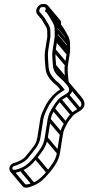

<svg xmlns="http://www.w3.org/2000/svg" viewBox="-20 -708 439 931"><path d="M195 -688.5H187C163.2 -688.5 145.7 -654.4 161.3 -638.2L173.6 -623.5C178.8 -618.1 182.8 -612.7 186.9 -605.5L201.1 -581.6C207 -571.6 208.9 -567.4 208.9 -557.8L209.3 -529.4L199.1 -465C194.1 -433.5 198.7 -402.7 200.6 -378.4C203.3 -343.1 221.7 -324.3 241.5 -304.1L254 -294.1C257.7 -291.1 261.4 -286.4 264.5 -282.7L271.6 -274.2C252.3 -261.8 237.7 -248.7 224.1 -230.9C216.5 -220.6 205.9 -208.3 199.4 -193.1C190.4 -173.6 179.1 -155.2 174.8 -128L160.5 -38C158.3 -23.8 150.6 -8.3 143.4 1.1C130.7 17.8 116.7 36.2 102.6 52.5C90.8 65.2 75.2 72.6 56.4 79.7C43.6 81.7 24.3 90.5 25.5 111.6C27.2 143.3 68.4 126.9 83.7 120.9C115.3 108.6 139.7 85.3 158.9 60C179.1 33.3 204.5 6.4 211.5 -38L225.8 -128C229 -148.5 235.8 -159.4 245.2 -177.5C253.1 -192.5 262.9 -205.5 275.7 -219.4C282.8 -227.1 298.2 -235 309.4 -241.8C352.4 -268.4 319.1 -303.5 306.7 -318.3C286.3 -342.6 255.5 -354.1 252.2 -390.7C250.8 -413.3 246.3 -440.6 250.2 -465L258.5 -518C259.5 -524.3 260.2 -530.6 260.5 -536.8L260.5 -537.1L260.1 -566.3C259.8 -586 255.6 -596.3 246.9 -611.4C237.9 -627.2 227.8 -646.1 215.9 -660.3C215.9 -660.3 216.3 -661.6 216.5 -663C218.8 -677.6 209.6 -688.5 195 -688.5ZM201.5 -663C201.2 -661.1 198.6 -655.3 197.7 -653C199.5 -651.9 202 -650.8 203.6 -649.6C215.2 -635.7 224.2 -618.6 233.4 -602.6C241.8 -587.9 244.6 -581.2 244.9 -563.7L245.3 -534.7C245.4 -529.2 244.4 -523.6 243.5 -518L235.2 -465C230.8 -437.3 235.6 -409 237 -387.3C240.7 -346.9 274.2 -331.8 294.4 -307.7C305.1 -295 330.4 -273.1 302.9 -254.1C291.6 -246.3 276.5 -239.9 265.5 -228.8C252.6 -215.2 241.8 -199.5 232.1 -183C223.7 -168 214.5 -151.5 210.8 -128L196.5 -38C190.4 0.4 168 24.2 147.3 52.2C127.7 75.9 106.9 96.6 80.2 107.1C65.3 112.9 46.6 118.8 42.3 113.8C34.5 104.5 44.9 96.1 58 94.3C77.8 86.6 97.5 78.4 113.2 61.6C128 44.3 141.8 25.8 155 8.8C163.8 -3.2 172.7 -20.2 175.5 -38L189.8 -128C193.6 -152.1 203.5 -167.5 213.1 -188.9C218.5 -200.8 227.3 -211.4 236 -223.4C247.4 -239.2 258.4 -249.9 273.2 -258.8C280 -262.9 287.2 -268.2 293.8 -273L276.8 -293.3C273.2 -297.5 269.3 -301.7 265.1 -305.9L252.7 -315.9C234.7 -333.8 218.5 -351.5 215.8 -381.8C214.6 -407.5 209.7 -437.1 214.1 -465L224.5 -530.6L224.1 -560.2C223.9 -573 220.2 -580.1 214.6 -590.4L200.4 -614.5C196 -622 191.2 -628.6 185.5 -634.6L172.9 -649.6C170 -652.2 168.7 -655.2 172.4 -664.1C175.6 -671.6 178.8 -673.5 184.7 -673.5H192.7C199.3 -673.5 202.6 -669.7 201.5 -663ZM75.8 119.3 135.3 190 147.6 179.4 88.1 108.7ZM147 61.3 206.5 132 218.8 121.4 159.3 50.7ZM197.9 -32.7 257.4 38 269.7 27.4 210.2 -43.3ZM212.1 -122.7 271.6 -52 283.9 -62.6 224.4 -133.3ZM232.4 -174.7 291.9 -104 304.2 -114.6 244.7 -185.3ZM264.3 -218.7 323.8 -148 336.1 -158.6 276.6 -229.3ZM300.1 -242.7 359.6 -172 371.9 -182.6 312.4 -253.3ZM238.5 -383.7 298 -313 310.3 -323.6 250.8 -394.3ZM236.5 -459.7 296 -389 308.3 -399.6 248.8 -470.3ZM244.9 -512.7 304.4 -442 316.7 -452.6 257.2 -523.3ZM246.8 -530.7 306.3 -460 318.6 -470.6 259 -541.3ZM246.4 -559.7 305.9 -489 318.2 -499.6 258.6 -570.3ZM234 -601.7 293.5 -531 305.8 -541.6 246.3 -612.3ZM202.9 -667.1 209 -663 202.9 -657.7 273.2 -574.2 276 -592.3C277.1 -599.3 275.7 -605.9 271.7 -610.6L212.2 -681.3L199.9 -670.7ZM203.6 -649.7 263.1 -579C273.7 -566.4 283.8 -547.7 292.9 -531.9C301.3 -517.2 304.2 -510.5 304.4 -493L304.8 -464C304.9 -458.5 303.9 -452.9 303 -447.3L294.7 -394.3C290.3 -366.6 295.1 -338.3 296.6 -316.6C296.9 -311.6 297.8 -307.5 299 -303.3L313.7 -309.3C312.7 -312.6 312 -316.3 311.7 -320C310.2 -342.5 305.8 -369.9 309.7 -394.3L318 -447.3C319.1 -453.6 319.9 -460.1 320 -466.3L319.6 -495.6C319.3 -515.3 315.1 -525.5 306.4 -540.7C297.4 -556.5 287.3 -575.4 275.4 -589.6L215.9 -660.3ZM301.2 -299.8 360.7 -229C370.8 -217.1 385.7 -199.3 362.4 -183.4C351.1 -175.6 336 -169.2 325 -158.1C312 -145.3 301.1 -128.4 291.6 -112.2C282.9 -97.8 274 -80.4 270.3 -57.3L256 32.7C250 71.1 227.5 94.9 206.8 122.9C187.2 146.6 166.4 167.4 139.7 177.8C124.8 183.6 106.1 189.5 101.9 184.5L42.3 113.8L30.1 124.4L89.6 195.1C102.7 210.8 132.8 195.7 143.3 191.6C174.8 179.3 198 155.4 218.2 130.9C238.8 106 264.3 75.3 271 32.7L285.3 -57.3C288.5 -77.8 295.3 -88.7 304.7 -106.7C312.6 -121.8 322.8 -134.4 335.2 -148.7C342.5 -155.8 358.6 -163.7 369.2 -171.2C404.4 -196 386.8 -223.3 373 -239.7L313.5 -310.4Z"/></svg>

Font: CiSf OpenHand
Style: GlsObl
Weight: 400
Foundry: Cannot Into Space Fonts
Version: Version 0.7892